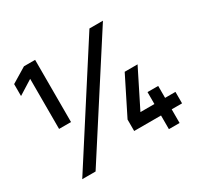

<svg xmlns="http://www.w3.org/2000/svg" viewBox="-149 -880 1095 1059"><g transform="rotate(-30 398.5 -350.0)"><path d="M116 -623 25 -566V-642L121 -700H192V-304H116ZM538 -700H624L173 0H88ZM640 -87H469V-160L587 -396H669L551 -160H640V-236H708V-160H774V-87H708V0H640Z"/></g></svg>

Font: Haskoy SemiBold
Style: Regular
Weight: 600
Designer: Ertekin Erdin
Foundry: Ertekin Erdin
Version: Version 1.500; ttfautohint (v1.8.3)